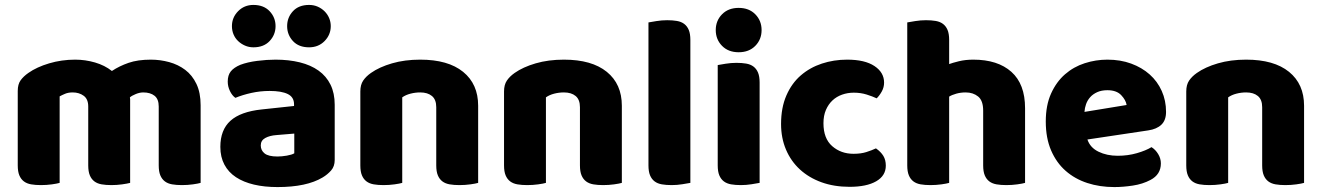

<svg xmlns="http://www.w3.org/2000/svg" viewBox="-20 -743 5364 779"><path d="M285 -501Q326 -501 365.5 -489.5Q405 -478 434 -455Q464 -475 501.5 -488Q539 -501 592 -501Q630 -501 666.5 -491Q703 -481 731.5 -459.5Q760 -438 777 -402.5Q794 -367 794 -316V-1Q784 2 762.5 5Q741 8 718 8Q696 8 678.5 5Q661 2 649 -7Q637 -16 630.5 -31.5Q624 -47 624 -72V-311Q624 -341 607 -354.5Q590 -368 561 -368Q547 -368 531 -361.5Q515 -355 507 -348Q508 -344 508 -340.5Q508 -337 508 -334V-1Q497 2 475.5 5Q454 8 432 8Q410 8 392.5 5Q375 2 363 -7Q351 -16 344.5 -31.5Q338 -47 338 -72V-311Q338 -341 319.5 -354.5Q301 -368 275 -368Q257 -368 244 -362.5Q231 -357 222 -352V-1Q212 2 190.5 5Q169 8 146 8Q124 8 106.5 5Q89 2 77 -7Q65 -16 58.5 -31.5Q52 -47 52 -72V-374Q52 -401 63.5 -417Q75 -433 95 -447Q129 -471 179.5 -486Q230 -501 285 -501Z M1106 -108Q1123 -108 1143.5 -111.5Q1164 -115 1174 -121V-201L1102 -195Q1074 -193 1056 -183Q1038 -173 1038 -153Q1038 -133 1053.5 -120.5Q1069 -108 1106 -108ZM1098 -501Q1152 -501 1196.5 -490Q1241 -479 1272.5 -456.5Q1304 -434 1321 -399.5Q1338 -365 1338 -318V-94Q1338 -68 1323.5 -51.5Q1309 -35 1289 -23Q1224 16 1106 16Q1053 16 1010.5 6Q968 -4 937.5 -24Q907 -44 890.5 -75Q874 -106 874 -147Q874 -216 915 -253Q956 -290 1042 -299L1173 -313V-320Q1173 -349 1147.5 -361.5Q1122 -374 1074 -374Q1036 -374 1000 -366Q964 -358 935 -346Q922 -355 913 -373.5Q904 -392 904 -412Q904 -438 916.5 -453.5Q929 -469 955 -480Q984 -491 1023.5 -496Q1063 -501 1098 -501ZM921 -637Q921 -672 946 -697.5Q971 -723 1008 -723Q1050 -723 1074 -697.5Q1098 -672 1098 -637Q1098 -602 1074 -576.5Q1050 -551 1008 -551Q990 -551 974 -558Q958 -565 946 -576.5Q934 -588 927.5 -603.5Q921 -619 921 -637ZM1145 -637Q1145 -672 1168.5 -697.5Q1192 -723 1234 -723Q1253 -723 1269 -716Q1285 -709 1297 -697Q1309 -685 1315.5 -669.5Q1322 -654 1322 -637Q1322 -602 1297 -576.5Q1272 -551 1234 -551Q1192 -551 1168.5 -576.5Q1145 -602 1145 -637Z M1750 -308Q1750 -339 1732.5 -353.5Q1715 -368 1685 -368Q1665 -368 1645.5 -363Q1626 -358 1612 -348V-1Q1602 2 1580.5 5Q1559 8 1536 8Q1514 8 1496.5 5Q1479 2 1467 -7Q1455 -16 1448.5 -31.5Q1442 -47 1442 -72V-372Q1442 -399 1453.5 -416Q1465 -433 1485 -447Q1519 -471 1570.5 -486Q1622 -501 1685 -501Q1798 -501 1859 -451.5Q1920 -402 1920 -314V-1Q1910 2 1888.5 5Q1867 8 1844 8Q1822 8 1804.5 5Q1787 2 1775 -7Q1763 -16 1756.5 -31.5Q1750 -47 1750 -72Z M2333 -308Q2333 -339 2315.5 -353.5Q2298 -368 2268 -368Q2248 -368 2228.5 -363Q2209 -358 2195 -348V-1Q2185 2 2163.5 5Q2142 8 2119 8Q2097 8 2079.5 5Q2062 2 2050 -7Q2038 -16 2031.5 -31.5Q2025 -47 2025 -72V-372Q2025 -399 2036.5 -416Q2048 -433 2068 -447Q2102 -471 2153.5 -486Q2205 -501 2268 -501Q2381 -501 2442 -451.5Q2503 -402 2503 -314V-1Q2493 2 2471.5 5Q2450 8 2427 8Q2405 8 2387.5 5Q2370 2 2358 -7Q2346 -16 2339.5 -31.5Q2333 -47 2333 -72Z M2781 -1Q2770 1 2748.5 4.5Q2727 8 2705 8Q2683 8 2665.5 5Q2648 2 2636 -7Q2624 -16 2617.5 -31.5Q2611 -47 2611 -72V-652Q2622 -654 2643.5 -657.5Q2665 -661 2687 -661Q2709 -661 2726.5 -658Q2744 -655 2756 -646Q2768 -637 2774.5 -621.5Q2781 -606 2781 -581Z M2884 -621Q2884 -659 2909.5 -685Q2935 -711 2977 -711Q3019 -711 3044.5 -685Q3070 -659 3070 -621Q3070 -583 3044.5 -557Q3019 -531 2977 -531Q2935 -531 2909.5 -557Q2884 -583 2884 -621ZM3062 -1Q3051 1 3029.5 4.5Q3008 8 2986 8Q2964 8 2946.5 5Q2929 2 2917 -7Q2905 -16 2898.5 -31.5Q2892 -47 2892 -72V-479Q2903 -481 2924.5 -484.5Q2946 -488 2968 -488Q2990 -488 3007.5 -485Q3025 -482 3037 -473Q3049 -464 3055.5 -448.5Q3062 -433 3062 -408Z M3444 -367Q3419 -367 3396.5 -359Q3374 -351 3357.5 -335.5Q3341 -320 3331 -297Q3321 -274 3321 -243Q3321 -181 3356.5 -150Q3392 -119 3443 -119Q3473 -119 3495 -126Q3517 -133 3534 -141Q3554 -127 3564 -110.5Q3574 -94 3574 -71Q3574 -30 3535 -7.5Q3496 15 3427 15Q3364 15 3313 -3.5Q3262 -22 3225.5 -55.5Q3189 -89 3169 -136Q3149 -183 3149 -240Q3149 -306 3170.5 -355.5Q3192 -405 3229 -437Q3266 -469 3314.5 -485Q3363 -501 3417 -501Q3489 -501 3528 -475Q3567 -449 3567 -408Q3567 -389 3558 -372.5Q3549 -356 3537 -344Q3520 -352 3496 -359.5Q3472 -367 3444 -367Z M4139 -1Q4129 2 4107.5 5Q4086 8 4063 8Q4041 8 4023.5 5Q4006 2 3994 -7Q3982 -16 3975.5 -31.5Q3969 -47 3969 -72V-294Q3969 -335 3948.5 -351.5Q3928 -368 3898 -368Q3878 -368 3860 -363Q3842 -358 3831 -351V-1Q3821 2 3799.5 5Q3778 8 3755 8Q3733 8 3715.5 5Q3698 2 3686 -7Q3674 -16 3667.5 -31.5Q3661 -47 3661 -72V-652Q3672 -654 3693.5 -657.5Q3715 -661 3737 -661Q3759 -661 3776.5 -658Q3794 -655 3806 -646Q3818 -637 3824.5 -621.5Q3831 -606 3831 -581V-483Q3844 -488 3870.5 -494.5Q3897 -501 3929 -501Q4028 -501 4083.5 -451.5Q4139 -402 4139 -304Z M4501 16Q4442 16 4391.5 -0.5Q4341 -17 4303.5 -50Q4266 -83 4244.5 -133Q4223 -183 4223 -250Q4223 -316 4244.5 -363.5Q4266 -411 4301 -441.5Q4336 -472 4381 -486.5Q4426 -501 4473 -501Q4526 -501 4569.5 -485Q4613 -469 4644.5 -441Q4676 -413 4693.5 -374Q4711 -335 4711 -289Q4711 -255 4692 -237Q4673 -219 4639 -214L4392 -177Q4403 -144 4437 -127.5Q4471 -111 4515 -111Q4556 -111 4592.5 -121.5Q4629 -132 4652 -146Q4668 -136 4679 -118Q4690 -100 4690 -80Q4690 -35 4648 -13Q4616 4 4576 10Q4536 16 4501 16ZM4473 -377Q4449 -377 4431.5 -369Q4414 -361 4403 -348.5Q4392 -336 4386.5 -320.5Q4381 -305 4380 -289L4551 -317Q4548 -337 4529 -357Q4510 -377 4473 -377Z M5101 -308Q5101 -339 5083.5 -353.5Q5066 -368 5036 -368Q5016 -368 4996.5 -363Q4977 -358 4963 -348V-1Q4953 2 4931.5 5Q4910 8 4887 8Q4865 8 4847.5 5Q4830 2 4818 -7Q4806 -16 4799.5 -31.5Q4793 -47 4793 -72V-372Q4793 -399 4804.5 -416Q4816 -433 4836 -447Q4870 -471 4921.5 -486Q4973 -501 5036 -501Q5149 -501 5210 -451.5Q5271 -402 5271 -314V-1Q5261 2 5239.5 5Q5218 8 5195 8Q5173 8 5155.5 5Q5138 2 5126 -7Q5114 -16 5107.5 -31.5Q5101 -47 5101 -72Z"/></svg>

Font: Baloo Tammudu
Style: Regular
Weight: 400
Designer: Omkar Shende and Ek Type
Foundry: Ek Type
Version: Version 1.443;PS 1.000;hotconv 16.6.51;makeotf.lib2.5.65220;